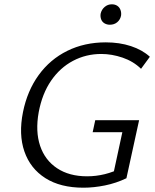

<svg xmlns="http://www.w3.org/2000/svg" viewBox="-20 -864 719 893"><path d="M368 9Q261 9 191 -35.5Q121 -80 93.5 -159.5Q66 -239 87 -343Q107 -442 160 -515Q213 -588 293 -627.5Q373 -667 472 -667Q536 -667 589 -649.5Q642 -632 677 -600L636 -544Q600 -579 550 -596Q500 -613 451 -613Q380 -613 319.5 -581Q259 -549 217.5 -488.5Q176 -428 160 -342Q144 -253 166.5 -186Q189 -119 245.5 -81.5Q302 -44 385 -44Q427 -44 467.5 -54Q508 -64 547 -84L503 -36L549 -249H411L423 -305H627L568 -35Q520 -12 468 -1.5Q416 9 368 9ZM491 -749Q477 -749 466 -755.5Q455 -762 450.5 -774Q446 -786 448 -800Q452 -819 466.5 -831.5Q481 -844 500 -844Q515 -844 525.5 -837Q536 -830 540.5 -817.5Q545 -805 543 -791Q539 -772 525 -760.5Q511 -749 491 -749Z"/></svg>

Font: Ysabeau Infant
Style: Italic
Weight: 400
Italic angle: -12°
Designer: Christian Thalmann (Catharsis Fonts)
Version: Version 2.001;gftools[0.9.30]; featfreeze: ss01,ss02,lnum